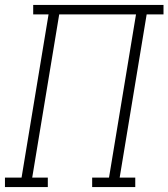

<svg xmlns="http://www.w3.org/2000/svg" viewBox="-35 -755 680 775"><path d="M-15 0V-38H52L161 -697H99V-735H625V-697H557L448 -38H511V0H337V-38H405L514 -697H204L95 -38H158V0Z"/></svg>

Font: Iosevka Slab XLtEx
Style: Italic
Weight: 200
Width: 7
Italic angle: -9°
Monospace: yes
Designer: Belleve Invis
Foundry: Belleve Invis
Version: Version 11.1.0; ttfautohint (v1.8.3)